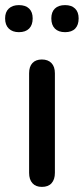

<svg xmlns="http://www.w3.org/2000/svg" viewBox="-43 -726 328 752"><path d="M121 6Q97 6 84 -8.5Q71 -23 71 -49V-439Q71 -465 84 -479Q97 -493 121 -493Q145 -493 158.5 -479Q172 -465 172 -439V-49Q172 -23 159 -8.5Q146 6 121 6ZM212 -600Q186 -600 172 -614Q158 -628 158 -654Q158 -679 172 -692.5Q186 -706 212 -706Q237 -706 251 -692.5Q265 -679 265 -654Q265 -628 251.5 -614Q238 -600 212 -600ZM31 -600Q6 -600 -8.5 -614Q-23 -628 -23 -654Q-23 -679 -8.5 -692.5Q6 -706 31 -706Q57 -706 71 -692.5Q85 -679 85 -654Q85 -628 71 -614Q57 -600 31 -600Z"/></svg>

Font: Nunito SemiBold
Style: Regular
Weight: 600
Designer: Vernon Adams
Foundry: Vernon Adams
Version: Version 3.602